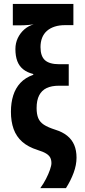

<svg xmlns="http://www.w3.org/2000/svg" viewBox="-20 -780 437 986"><path d="M36.1 -206.1Q36.1 -252.4 47.9 -289.8Q59.6 -327.1 84.7 -354.2Q109.9 -381.3 150.9 -396V-399.9Q119.6 -407.7 99.1 -424.1Q78.6 -440.4 68.8 -466.3Q59.1 -492.2 59.1 -527.8Q59.1 -558.6 71.5 -584.7Q84 -610.8 105.2 -629.2Q126.5 -647.5 152.8 -654.8Q139.2 -652.8 127.2 -651.9Q115.2 -650.9 104.7 -650.4Q94.2 -649.9 83 -649.9H45.9V-759.8H356.9V-650.9H314Q284.2 -650.9 260.7 -643.3Q237.3 -635.7 220.9 -621.3Q204.6 -606.9 196.3 -585.9Q188 -564.9 188 -538.1Q188 -491.7 210.9 -470.9Q233.9 -450.2 284.2 -450.2H333V-339.8H282.2Q245.1 -339.8 219.7 -327.9Q194.3 -315.9 181.2 -290.5Q168 -265.1 168 -225.1Q168 -193.8 176.3 -173.6Q184.6 -153.3 205.3 -139.6Q226.1 -126 264.2 -113.8Q300.8 -102.5 325 -83Q349.1 -63.5 361.1 -35.6Q373 -7.8 373 29.8Q373 66.9 358.2 107.2Q343.3 147.5 318.8 186H187Q203.1 164.1 216.1 138.9Q229 113.8 236.6 91.8Q244.1 69.8 244.1 58.1Q244.1 42 238.3 30Q232.4 18.1 217 8.5Q201.7 -1 172.9 -9.8Q124 -25.4 94 -52Q64 -78.6 50 -117.2Q36.1 -155.8 36.1 -206.1Z"/></svg>

Font: Open Sans Condensed
Style: Regular
Weight: 400
Width: 3
Designer: Monotype Design Team
Foundry: Monotype Imaging Inc.
Version: Version 3.000